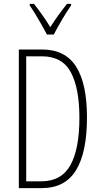

<svg xmlns="http://www.w3.org/2000/svg" viewBox="-20 -969 521 989"><path d="M428 -364Q428 -184 371.5 -92Q315 0 195 0H77V-714H197Q316 -714 372 -626Q428 -538 428 -364ZM389 -362Q389 -514 345 -596.5Q301 -679 195 -679H115V-35H192Q296 -35 342.5 -118Q389 -201 389 -362ZM222 -791Q209 -815 193 -843.5Q177 -872 161 -898Q145 -924 133 -941V-949H155Q174 -925 197 -893Q220 -861 239 -829Q260 -862 279.5 -889Q299 -916 325 -949H346V-941Q324 -909 299.5 -867.5Q275 -826 257 -791Z"/></svg>

Font: Noto Sans Arabic ExtCond ExtLt
Style: Regular
Weight: 200
Width: 2
Designer: Monotype Design Team, Nadine Chahine, Nizar Qandah and Khaled Hosny
Foundry: Monotype Imaging Inc.
Version: Version 2.012; ttfautohint (v1.8.4.7-5d5b)